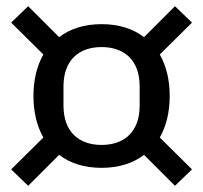

<svg xmlns="http://www.w3.org/2000/svg" viewBox="-20 -659 656 620"><path d="M308 -117C364 -117 410 -132 445 -159L545 -59L600 -112L496 -215C517 -252 528 -297 528 -349C528 -401 517 -446 496 -483L600 -586L545 -639L445 -539C410 -566 364 -581 308 -581C252 -581 206 -566 171 -539L71 -639L16 -586L120 -483C99 -446 88 -401 88 -349C88 -297 99 -252 120 -215L16 -112L71 -59L171 -159C206 -132 252 -117 308 -117ZM308 -191C234 -191 185 -234 185 -318V-380C185 -464 234 -507 308 -507C382 -507 431 -464 431 -380V-318C431 -234 382 -191 308 -191Z"/></svg>

Font: IBM Plex Arabic Text
Style: Regular
Weight: 450
Designer: Mike Abbink, Paul van der Laan, Pieter van Rosmalen, Wael Morcos, Khajak Apelian
Foundry: Bold Monday
Version: Version 1.0